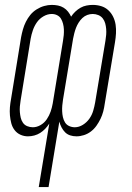

<svg xmlns="http://www.w3.org/2000/svg" viewBox="-20 -548 540 783"><path d="M138 215 181 -44Q174 -33 164.5 -23Q155 -13 144 -6Q133 1 120 4.5Q107 8 94 8Q78 8 63.5 1.5Q49 -5 39.5 -17.5Q30 -30 26 -45.5Q22 -61 20.5 -77.5Q19 -94 20.5 -111Q22 -128 25 -144L66 -396Q69 -412 73.5 -428Q78 -444 85.5 -459Q93 -474 103.5 -487Q114 -500 129 -509.5Q144 -519 160 -523.5Q176 -528 191 -528Q204 -528 216.5 -525.5Q229 -523 239.5 -516.5Q250 -510 257.5 -500.5Q265 -491 270 -480Q277 -491 287 -500.5Q297 -510 308.5 -516.5Q320 -523 333 -525.5Q346 -528 358 -528Q376 -528 392.5 -523Q409 -518 421.5 -506.5Q434 -495 441.5 -479.5Q449 -464 451.5 -447Q454 -430 453 -412Q452 -394 449 -376L407 -124Q405 -109 401 -93.5Q397 -78 390 -63.5Q383 -49 373.5 -35.5Q364 -22 351 -12Q338 -2 322.5 3Q307 8 292 8Q278 8 266 4Q254 0 245.5 -8.5Q237 -17 231 -28.5Q225 -40 222 -52L178 215ZM114 -29Q130 -29 145.5 -38Q161 -47 171 -62Q181 -77 186.5 -93Q192 -109 195 -126L237 -382Q239 -393 240 -405Q241 -417 240.5 -428.5Q240 -440 237 -451.5Q234 -463 228.5 -472Q223 -481 213 -486Q203 -491 191 -491Q174 -491 157.5 -481.5Q141 -472 130.5 -457Q120 -442 114 -424.5Q108 -407 105 -390L64 -138Q62 -126 61 -114Q60 -102 61 -90.5Q62 -79 64.5 -68Q67 -57 73.5 -47.5Q80 -38 91 -33.5Q102 -29 114 -29ZM285 -29Q302 -29 318 -39Q334 -49 344.5 -64Q355 -79 360 -96Q365 -113 368 -130L410 -382Q412 -394 413 -406Q414 -418 413 -430Q412 -442 409 -453Q406 -464 399 -473Q392 -482 381 -486.5Q370 -491 358 -491Q347 -491 336 -487Q325 -483 316 -474.5Q307 -466 300.5 -455.5Q294 -445 290 -434.5Q286 -424 283 -412.5Q280 -401 278 -390L237 -142Q235 -130 234 -118Q233 -106 233.5 -94Q234 -82 236.5 -70.5Q239 -59 245 -49Q251 -39 262 -34Q273 -29 285 -29Z"/></svg>

Font: Iosevka Curly Extralight
Style: Italic
Weight: 200
Italic angle: -9°
Monospace: yes
Designer: Belleve Invis
Foundry: Belleve Invis
Version: Version 22.1.2; ttfautohint (v1.8.4)